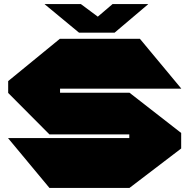

<svg xmlns="http://www.w3.org/2000/svg" viewBox="-20 -920 927 940"><path d="M274 -486V-730H665L867 -487V-486ZM222 0 20 -243V-244H613V0ZM222 -262 20 -465V-466H613V-262ZM20 -466V-523L273 -730H274V-466ZM613 0V-466H614L867 -269V-193L614 0ZM367 -760 199 -899V-900H376L520 -793ZM367 -760 531 -900H705V-899L541 -760Z"/></svg>

Font: Foldit Thin Black
Style: Regular
Weight: 900
Version: Version 1.003